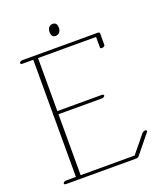

<svg xmlns="http://www.w3.org/2000/svg" viewBox="-147 -897 849 1002"><g transform="rotate(-20 277.0 -396.0)"><path d="M235.6 -766.6C235.6 -754.4 238 -736.3 259 -736.3C278.1 -736.3 284.9 -750.5 286.9 -756.3C288.3 -760.7 289.3 -766.1 289.3 -771C289.3 -783.2 286.4 -800.8 265.4 -800.8C246.3 -800.8 240 -786.6 238 -780.8C236.6 -776.4 235.6 -771.5 235.6 -766.6ZM106.4 -350.1V-8.8H51.3C44.4 -8.8 35.2 -4.4 35.2 2.4C35.2 6.3 39.1 8.8 44.9 8.8H435.5C440.9 8.8 447.3 6.3 450.2 2.4L535.2 -102.1C536.6 -103.5 537.1 -105 537.1 -106.4C537.1 -118.2 517.1 -111.8 512.7 -106.9L432.6 -8.8H132.8V-347.2H374C380.9 -347.2 388.2 -351.1 390.1 -356C392.1 -360.8 387.2 -364.7 380.4 -364.7H132.8V-659.2H455.1V-600.6C455.1 -596 459 -594.2 463.9 -594.2C471.5 -594.2 481.4 -598.8 481.4 -604.5V-669.9C481.4 -673.3 477.1 -676.8 471.2 -676.8H51.8C44.9 -676.8 38.1 -672.9 36.1 -668C34.2 -663.1 38.6 -659.2 45.4 -659.2H106.4V-357.9C104.5 -356 104.5 -352.1 106.4 -350.1Z"/></g></svg>

Font: WireWyrm
Style: Light
Weight: 200
Version: Version 001.000